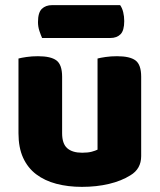

<svg xmlns="http://www.w3.org/2000/svg" viewBox="-20 -712 622 748"><path d="M52 -484Q63 -487 83.5 -490Q104 -493 128 -493Q178 -493 200 -476.5Q222 -460 222 -413V-193Q222 -152 242 -134.5Q262 -117 300 -117Q323 -117 337.5 -121Q352 -125 360 -129V-484Q371 -487 391.5 -490Q412 -493 436 -493Q486 -493 508 -476.5Q530 -460 530 -413V-104Q530 -54 488 -29Q453 -7 404.5 4.5Q356 16 299 16Q245 16 199.5 4Q154 -8 121 -33Q88 -58 70 -97.5Q52 -137 52 -193ZM144 -564Q139 -575 133.5 -591.5Q128 -608 128 -626Q128 -663 143 -677.5Q158 -692 183 -692H448Q456 -681 460 -664.5Q464 -648 464 -630Q464 -593 449.5 -578.5Q435 -564 410 -564Z"/></svg>

Font: Baloo Thambi 2 ExtraBold
Style: Regular
Weight: 800
Designer: Aadarsh Rajan and Ek Type
Foundry: Ek Type
Version: Version 1.640;hotconv 1.0.111;makeotfexe 2.5.65597; ttfautoh